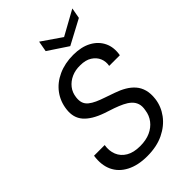

<svg xmlns="http://www.w3.org/2000/svg" viewBox="-268 -1008 1120 1120"><g transform="rotate(-45 292.5 -447.5)"><path d="M256 12Q180 12 127 -15.5Q74 -43 51 -92.5Q28 -142 38 -210H126Q119 -168 133 -133.5Q147 -99 181 -79Q215 -59 268 -59Q317 -59 352.5 -75Q388 -91 410 -119.5Q432 -148 437 -185Q443 -215 436 -236.5Q429 -258 412 -273.5Q395 -289 371 -300.5Q347 -312 317.5 -322.5Q288 -333 256 -343Q179 -370 143.5 -411Q108 -452 116 -515Q123 -573 156 -617.5Q189 -662 244 -687Q299 -712 368 -712Q435 -712 481 -687Q527 -662 548 -618.5Q569 -575 559 -518H471Q477 -549 465.5 -576.5Q454 -604 426 -622Q398 -640 354 -640Q314 -641 282 -626.5Q250 -612 229.5 -586Q209 -560 205 -524Q202 -498 208.5 -480Q215 -462 231 -449Q247 -436 270 -425.5Q293 -415 321.5 -405.5Q350 -396 383 -384Q418 -372 446 -355.5Q474 -339 493.5 -316.5Q513 -294 521.5 -263Q530 -232 525 -191Q518 -136 484 -90Q450 -44 392.5 -16Q335 12 256 12ZM556 -907 544 -841 392 -760 270 -841 282 -907 404 -823Z"/></g></svg>

Font: DM Sans 11pt
Style: Italic
Weight: 400
Italic angle: -10°
Version: Version 4.004;gftools[0.9.30]